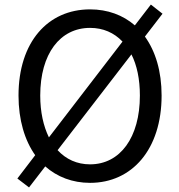

<svg xmlns="http://www.w3.org/2000/svg" viewBox="-20 -787 782 840"><path d="M374 13C558 13 687 -134 687 -369C687 -476 660 -563 614 -627L691 -727L640 -767L570 -676C518 -721 451 -746 374 -746C190 -746 61 -604 61 -369C61 -262 88 -173 134 -108L56 -6L107 33L178 -59C230 -13 297 13 374 13ZM374 -68C317 -68 269 -90 232 -130L555 -549C579 -502 592 -441 592 -369C592 -186 506 -68 374 -68ZM194 -186C170 -235 156 -297 156 -369C156 -552 243 -665 374 -665C431 -665 479 -644 516 -605Z"/></svg>

Font: GenYoGothic2 TW R
Style: Regular
Weight: 400
Version: Version 2.100;PS 2.1;hotconv 16.6.51;makeotf.lib2.5.65220 DE